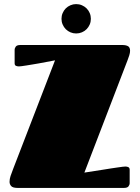

<svg xmlns="http://www.w3.org/2000/svg" viewBox="-20 -922 686 942"><path d="M51.8 -676.8Q51.8 -686 57.6 -693.6Q63.5 -701.2 80.1 -701.2H579.6Q598.1 -701.2 608.2 -695.3Q618.2 -689.5 618.2 -672.9Q618.2 -663.1 614.3 -650.6Q610.4 -638.2 606 -627L394 -75.2Q445.8 -83.5 487.8 -89.8Q505.9 -92.8 523.4 -95.5Q541 -98.1 555.9 -100.3Q570.8 -102.5 581.3 -103.8Q591.8 -105 595.2 -105Q603.5 -105 609.9 -101.8Q616.2 -98.6 616.2 -88.9V-23.9Q616.2 -15.1 610.4 -7.6Q604.5 0 587.9 0H66.9Q43 0 34.9 -9Q26.9 -18.1 26.9 -29.8Q26.9 -43.9 31.7 -58.3Q36.6 -72.8 44.9 -94.2L250 -626Q206.1 -617.2 169.4 -610.8Q153.8 -607.9 138.2 -605.5Q122.6 -603 109.4 -600.8Q96.2 -598.6 86.4 -597.4Q76.7 -596.2 72.8 -596.2Q64.5 -596.2 58.1 -599.1Q51.8 -602.1 51.8 -611.8ZM281.7 -829.6Q281.7 -844.7 287.4 -857.9Q293 -871.1 302.7 -880.9Q312.5 -890.6 325.7 -896.2Q338.9 -901.9 353.5 -901.9Q368.7 -901.9 381.8 -896.2Q395 -890.6 404.8 -880.9Q414.6 -871.1 420.2 -857.9Q425.8 -844.7 425.8 -829.6Q425.8 -814.9 420.2 -801.8Q414.6 -788.6 404.8 -778.8Q395 -769 381.8 -763.4Q368.7 -757.8 353.5 -757.8Q338.9 -757.8 325.7 -763.4Q312.5 -769 302.7 -778.8Q293 -788.6 287.4 -801.8Q281.7 -814.9 281.7 -829.6Z"/></svg>

Font: Fascinate
Style: Regular
Weight: 900
Designer: Astigmatic (AOETI)
Foundry: Astigmatic (AOETI)
Version: Version 1.000